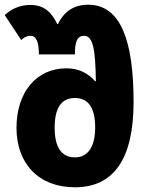

<svg xmlns="http://www.w3.org/2000/svg" viewBox="-30 -785 628 815"><path d="M288 10C452 10 537 -109 537 -352C537 -609 484 -765 344 -765C279 -765 239 -731 216 -683H213C189 -733 157 -764 99 -764C53 -764 19 -747 -10 -721L60 -615C70 -625 84 -633 99 -633C125 -633 135 -606 135 -554H288C288 -605 296 -633 327 -633C366 -633 375 -571 377 -440H374C345 -473 306 -495 252 -495C125 -495 40 -394 40 -242C40 -92 133 10 288 10ZM288 -117C229 -117 202 -163 202 -243C202 -323 228 -369 288 -369C348 -369 374 -323 374 -243C374 -165 345 -117 288 -117Z"/></svg>

Font: Noto Sans Georgian SemiCondensed Extra
Style: Regular
Weight: 800
Width: 4
Designer: Monotype Design Team
Foundry: Monotype Imaging Inc.
Version: Version 1.901